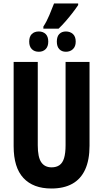

<svg xmlns="http://www.w3.org/2000/svg" viewBox="-20 -1068 589 1098"><path d="M228 -916Q247 -945 262 -981Q277 -1017 289 -1048H427V-1039Q413 -1018 394 -993.5Q375 -969 354.5 -945.5Q334 -922 315 -904H228ZM202 -772Q177 -772 162 -787Q147 -802 147 -830Q147 -859 162 -873.5Q177 -888 202 -888Q226 -888 241 -873.5Q256 -859 256 -830Q256 -802 241 -787Q226 -772 202 -772ZM357 -772Q333 -772 319 -787Q305 -802 305 -830Q305 -859 319 -873.5Q333 -888 357 -888Q381 -888 397 -873.5Q413 -859 413 -830Q413 -802 397 -787Q381 -772 357 -772ZM492 -235Q492 -153 467 -98.5Q442 -44 393.5 -17Q345 10 274 10Q170 10 114 -50Q58 -110 58 -232V-714H196V-237Q196 -169 216 -140Q236 -111 275 -111Q302 -111 320 -123.5Q338 -136 346.5 -164Q355 -192 355 -238V-714H492Z"/></svg>

Font: Noto Sans Display ExtraCondensed
Style: Bold
Weight: 700
Width: 2
Designer: Monotype Design Team
Foundry: Monotype Imaging Inc.
Version: Version 2.003